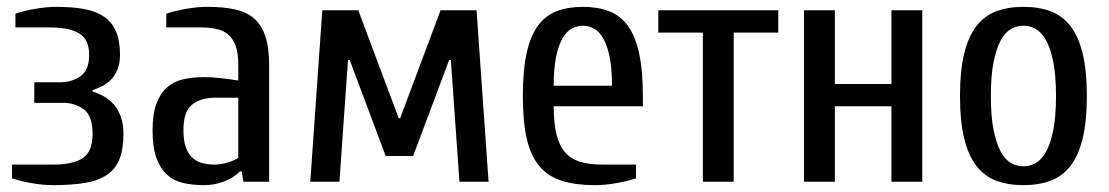

<svg xmlns="http://www.w3.org/2000/svg" viewBox="-20 -530 3235 560"><path d="M145 -510Q192 -510 226.5 -503.5Q261 -497 284 -481Q307 -465 318.5 -438Q330 -411 330 -370Q330 -346 323 -328.5Q316 -311 305 -299Q294 -287 279.5 -279.5Q265 -272 250 -267V-263Q267 -258 283 -249Q299 -240 312 -225Q325 -210 332.5 -189Q340 -168 340 -140Q340 -95 328.5 -66Q317 -37 292 -20Q267 -3 228 3.5Q189 10 135 10Q105 10 71.5 4Q38 -2 15 -10V-50H135Q192 -50 221 -68.5Q250 -87 250 -140Q250 -192 224.5 -211Q199 -230 165 -230H80V-290H155Q189 -290 214.5 -307.5Q240 -325 240 -370Q240 -415 211 -432.5Q182 -450 125 -450H25V-490Q48 -498 81.5 -504Q115 -510 145 -510Z M675 -245H605Q567 -245 541 -225.5Q515 -206 515 -150Q515 -120 522 -100.5Q529 -81 541 -70Q553 -59 569.5 -54.5Q586 -50 605 -50Q624 -50 644 -56Q664 -62 675 -70ZM575 10Q541 10 513.5 3.5Q486 -3 466.5 -21Q447 -39 436 -70Q425 -101 425 -150Q425 -197 436 -227Q447 -257 466.5 -274.5Q486 -292 513.5 -298.5Q541 -305 575 -305Q598 -305 625 -302Q652 -299 675 -295V-340Q675 -374 667.5 -395.5Q660 -417 646 -429Q632 -441 611.5 -445.5Q591 -450 565 -450H465V-490Q488 -498 521.5 -504Q555 -510 585 -510Q630 -510 663.5 -503Q697 -496 719.5 -477.5Q742 -459 753.5 -425.5Q765 -392 765 -340V0H690L685 -30H680Q661 -11 633 -0.5Q605 10 575 10Z M1147 -185 1265 -500H1370L1405 0H1320L1295 -355H1290L1185 -75H1105L1000 -355H995L970 0H885L920 -500H1025L1143 -185Z M1855 -220H1595Q1595 -171 1603 -138.5Q1611 -106 1627.5 -86.5Q1644 -67 1670.5 -58.5Q1697 -50 1735 -50H1835V-10Q1812 -2 1778.5 4Q1745 10 1715 10Q1659 10 1619 -2.5Q1579 -15 1553.5 -45Q1528 -75 1516.5 -125Q1505 -175 1505 -250Q1505 -325 1516 -375Q1527 -425 1549 -455Q1571 -485 1604 -497.5Q1637 -510 1680 -510Q1723 -510 1756 -497.5Q1789 -485 1811 -455Q1833 -425 1844 -375Q1855 -325 1855 -250ZM1765 -280Q1765 -331 1758 -364.5Q1751 -398 1739.5 -418Q1728 -438 1712.5 -446.5Q1697 -455 1680 -455Q1663 -455 1647.5 -446.5Q1632 -438 1620.5 -418Q1609 -398 1602 -364.5Q1595 -331 1595 -280Z M2250 -500V-435H2120V0H2030V-435H1900V-500Z M2415 0H2325V-500H2415V-285H2580V-500H2670V0H2580V-220H2415Z M3060 -250Q3060 -310 3052 -349.5Q3044 -389 3031 -412.5Q3018 -436 3001 -445.5Q2984 -455 2965 -455Q2946 -455 2929 -445.5Q2912 -436 2899 -412.5Q2886 -389 2878 -349.5Q2870 -310 2870 -250Q2870 -190 2878 -150.5Q2886 -111 2899 -87.5Q2912 -64 2929 -54.5Q2946 -45 2965 -45Q2984 -45 3001 -54.5Q3018 -64 3031 -87.5Q3044 -111 3052 -150.5Q3060 -190 3060 -250ZM3150 -250Q3150 -177 3138 -127Q3126 -77 3102.5 -46.5Q3079 -16 3044.5 -3Q3010 10 2965 10Q2920 10 2885.5 -3Q2851 -16 2827.5 -46.5Q2804 -77 2792 -127Q2780 -177 2780 -250Q2780 -323 2792 -373Q2804 -423 2827.5 -453.5Q2851 -484 2885.5 -497Q2920 -510 2965 -510Q3010 -510 3044.5 -497Q3079 -484 3102.5 -453.5Q3126 -423 3138 -373Q3150 -323 3150 -250Z"/></svg>

Font: Cuprum
Style: Regular
Weight: 400
Designer: Jovanny Lemonad
Foundry: Jovanny Lemonad
Version: Version 1.002